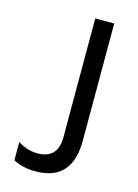

<svg xmlns="http://www.w3.org/2000/svg" viewBox="-106 -733 569 793"><g transform="rotate(15 179.0 -337.0)"><path d="M282 -173Q282 0 125 0Q69 0 30 -22V-100Q70 -74 114 -74Q201 -74 201 -166V-674H282Z"/></g></svg>

Font: Hind Madurai
Style: Regular
Weight: 400
Designer: Jyotish Sonowal
Foundry: Indian Type Foundry
Version: Version 0.702;PS 1.0;hotconv 1.0.81;makeotf.lib2.5.63406